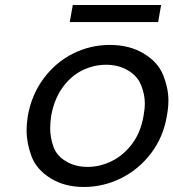

<svg xmlns="http://www.w3.org/2000/svg" viewBox="-20 -736 691 765"><path d="M622 -716 610 -648H258L270 -716ZM314 9Q237 9 181 -26Q125 -61 105.5 -113.5Q86 -166 86 -215Q86 -244 91 -275Q106 -359 154 -423.5Q202 -488 271 -522.5Q340 -557 418 -557Q496 -557 553 -522.5Q610 -488 630.5 -436Q651 -384 651 -336Q651 -307 645 -275Q631 -190 582 -125.5Q533 -61 462.5 -26Q392 9 314 9ZM329 -71Q378 -71 425 -94Q472 -117 506.5 -163Q541 -209 552 -275Q557 -301 557 -325Q557 -359 542.5 -396Q528 -433 490 -455.5Q452 -478 403 -478Q353 -478 307.5 -455.5Q262 -433 229 -387Q196 -341 184 -275Q180 -248 180 -224Q180 -189 192.5 -152.5Q205 -116 242.5 -93.5Q280 -71 329 -71Z"/></svg>

Font: Fz Poppins
Style: Italic
Weight: 400
Italic angle: -10°
Designer: Ninad Kale (Devanagari), Jonny Pinhorn (Latin)
Foundry: Indian Type Foundry
Version: Vit hóa bi Vntype.Com & FontZin.Com